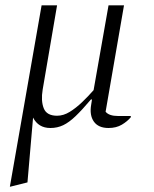

<svg xmlns="http://www.w3.org/2000/svg" viewBox="-20 -470 579 720"><path d="M19 230H17L136 -450H194L140 -134Q133 -92 144 -64Q155 -36 194 -36Q218 -36 241.5 -50.5Q265 -65 288 -87Q311 -109 331 -132L387 -450H445L376 -51Q389 -35 423 -35H469L471 -33V-31Q458 -15 437 -2.5Q416 10 387 10Q349 10 332 -14Q315 -38 322 -78L325 -97H321Q288 -58 263.5 -34.5Q239 -11 217 -0.5Q195 10 169 10Q124 10 104 -29L83 214Z"/></svg>

Font: Spectral SC Light
Style: Italic
Weight: 300
Italic angle: -10°
Designer: Jean-Baptiste Levee
Foundry: Production Type
Version: Version 2.001